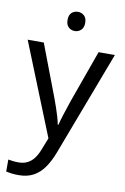

<svg xmlns="http://www.w3.org/2000/svg" viewBox="-105 -804 719 1104"><g transform="rotate(10 255.0 -252.0)"><path d="M259 -744Q279 -744 294.5 -730.5Q310 -717 310 -688Q310 -660 294.5 -646Q279 -632 259 -632Q237 -632 222 -646Q207 -660 207 -688Q207 -717 222 -730.5Q237 -744 259 -744ZM1 -536H95L211 -231Q221 -204 229.5 -179Q238 -154 245 -130.5Q252 -107 256 -85H260Q266 -110 279 -150.5Q292 -191 306 -232L415 -536H510L279 74Q260 124 234.5 161.5Q209 199 172.5 219.5Q136 240 84 240Q60 240 42 237.5Q24 235 11 232V162Q22 164 37.5 166Q53 168 70 168Q101 168 123.5 156.5Q146 145 162 123.5Q178 102 189 73L217 2Z"/></g></svg>

Font: odia115
Style: Regular
Weight: 400
Designer: Amélie Bonet and Sol Matas
Foundry: Google LLC
Version: Version 2.003